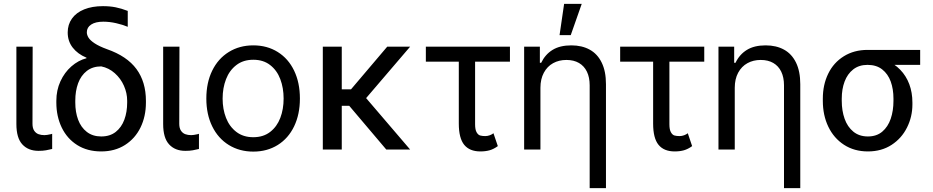

<svg xmlns="http://www.w3.org/2000/svg" viewBox="-20 -771 4813 990"><path d="M148.4 -530.3H64.5V-131.8C64.5 -83.7 74.7 -48.5 95.2 -26.4C115.7 -4.2 143.6 6.8 178.7 6.8C193.7 6.8 206.5 5.9 217.3 3.9C228 2 238.6 -0.3 249 -2.9V-81.1C248.4 -81.1 246.1 -80.4 242.2 -79.1C227.9 -75.8 216.8 -74.2 209 -74.2C197.9 -74.2 187.8 -75.8 178.7 -79.1C169.6 -82.4 162.1 -88.4 156.2 -97.2C150.4 -106 147.5 -117.8 147.5 -132.8Z M351.1 -675.3C336.4 -654.8 329.1 -630.9 329.1 -603.5C329.1 -573.6 337.7 -547.5 355 -525.4C372.2 -503.3 395.8 -486 425.8 -473.6V-470.7C397.8 -463.5 371.9 -449.5 348.1 -428.7C324.4 -407.9 305.5 -382.2 291.5 -351.6C277.5 -321 270.5 -287.4 270.5 -251V-242.2C270.5 -194.7 279.8 -151.7 298.3 -113.3C316.9 -74.9 343.6 -44.8 378.4 -22.9C413.2 -1.1 454.4 9.8 502 9.8C548.8 9.8 589.7 -1.3 624.5 -23.4C659.3 -45.6 686 -75.7 704.6 -113.8C723.1 -151.9 732.4 -194.7 732.4 -242.2V-251C732.4 -316.1 716.1 -370.8 683.6 -415C651 -459.3 600.3 -493.5 531.2 -517.6C504.6 -527.3 483.6 -537.3 468.3 -547.4C453 -557.5 442.4 -567.2 436.5 -576.7C430.7 -586.1 427.7 -595.4 427.7 -604.5C427.7 -621.4 435.2 -634.8 450.2 -644.5C465.2 -654.3 486 -659.2 512.7 -659.2C534.2 -659.2 556.3 -656.6 579.1 -651.4C601.9 -646.2 621.7 -640 638.7 -632.8V-714.8C616.5 -723.3 595.7 -729.5 576.2 -733.4C556.6 -737.3 534.8 -739.3 510.7 -739.3C473.6 -739.3 441.4 -733.7 414.1 -722.7C386.7 -711.6 365.7 -695.8 351.1 -675.3ZM382.8 -153.8C373 -180.2 368.2 -209.6 368.2 -242.2V-252C368.2 -285.2 373 -315.1 382.8 -341.8C392.6 -368.5 407.6 -389.6 427.7 -405.3C447.9 -420.9 472.7 -428.7 502 -428.7C528 -423.5 551.3 -411.8 571.8 -393.6C592.3 -375.3 608.1 -353.7 619.1 -328.6C630.2 -303.5 635.7 -278 635.7 -252V-242.2C635.7 -209.6 630.9 -180.2 621.1 -153.8C611.3 -127.4 596.5 -106.4 576.7 -90.8C556.8 -75.2 531.9 -67.4 502 -67.4C472.7 -67.4 447.9 -75.2 427.7 -90.8C407.6 -106.4 392.6 -127.4 382.8 -153.8Z M905.3 -530.3H821.3V-131.8C821.3 -83.7 831.5 -48.5 852.1 -26.4C872.6 -4.2 900.4 6.8 935.5 6.8C950.5 6.8 963.4 5.9 974.1 3.9C984.9 2 995.4 -0.3 1005.9 -2.9V-81.1C1005.2 -81.1 1002.9 -80.4 999 -79.1C984.7 -75.8 973.6 -74.2 965.8 -74.2C954.8 -74.2 944.7 -75.8 935.5 -79.1C926.4 -82.4 918.9 -88.4 913.1 -97.2C907.2 -106 904.3 -117.8 904.3 -132.8Z M1159.7 -23.4C1196.5 -0.7 1238.6 10.7 1286.1 10.7C1333.7 10.7 1375.7 -0.7 1412.1 -23.4C1448.6 -46.2 1476.7 -78.3 1496.6 -119.6C1516.4 -161 1526.4 -208.7 1526.4 -262.7C1526.4 -317.4 1516.4 -365.4 1496.6 -406.7C1476.7 -448.1 1448.6 -480.1 1412.1 -502.9C1375.7 -525.7 1333.7 -537.1 1286.1 -537.1C1238.6 -537.1 1196.5 -525.7 1159.7 -502.9C1122.9 -480.1 1094.4 -448.1 1074.2 -406.7C1054 -365.4 1043.9 -317.4 1043.9 -262.7C1043.9 -208.7 1054 -161 1074.2 -119.6C1094.4 -78.3 1122.9 -46.2 1159.7 -23.4ZM1373 -90.8C1349.6 -72.6 1320.6 -63.5 1286.1 -63.5C1251.6 -63.5 1222.5 -72.6 1198.7 -90.8C1175 -109 1157.2 -133.1 1145.5 -163.1C1133.8 -193 1127.9 -226.2 1127.9 -262.7C1127.9 -299.2 1133.8 -332.5 1145.5 -362.8C1157.2 -393.1 1175 -417.3 1198.7 -435.5C1222.5 -453.8 1251.6 -462.9 1286.1 -462.9C1320.6 -462.9 1349.6 -453.8 1373 -435.5C1396.5 -417.3 1413.9 -393.1 1425.3 -362.8C1436.7 -332.5 1442.4 -299.2 1442.4 -262.7C1442.4 -226.2 1436.7 -193 1425.3 -163.1C1413.9 -133.1 1396.5 -109 1373 -90.8Z M1742.2 0V-530.3H1644.5V0ZM1834 -225.6 2094.7 -530.3H1976.6L1790 -310.5H1695.3L1710.9 -225.6ZM1777.3 -229.5 1971.7 0H2094.7L1839.8 -297.9Z M2609.4 -453.1V-530.3H2175.8V-453.1ZM2429.7 -530.3H2345.7V-133.8C2345.7 -83.7 2355 -47.2 2373.5 -24.4C2392.1 -1.6 2419.9 9.8 2457 9.8C2474.6 9.8 2490.4 7.8 2504.4 3.9C2518.4 0 2532.6 -7.2 2546.9 -17.6L2524.4 -84C2519.9 -80.1 2513.7 -76.7 2505.9 -73.7C2498 -70.8 2490.2 -69.3 2482.4 -69.3C2472 -69.3 2463.2 -70.3 2456.1 -72.3C2448.9 -74.2 2442.7 -79.8 2437.5 -88.9C2432.3 -98 2429.7 -111.7 2429.7 -129.9Z M2766.6 0V-318.4C2766.6 -348.3 2772.5 -374.2 2784.2 -396C2795.9 -417.8 2811.8 -434.2 2832 -445.3C2852.2 -456.4 2875 -461.9 2900.4 -461.9C2925.8 -461.9 2947.4 -456.7 2965.3 -446.3C2983.2 -435.9 2996.9 -420.9 3006.3 -401.4C3015.8 -381.8 3020.5 -358.4 3020.5 -331.1V199.2H3104.5V-336.9C3104.5 -381.2 3097.2 -418.3 3082.5 -448.2C3067.9 -478.2 3047.2 -500.5 3020.5 -515.1C2993.8 -529.8 2962.2 -537.1 2925.8 -537.1C2886.7 -537.1 2854.5 -529.3 2829.1 -513.7C2803.7 -498 2784.2 -475.9 2770.5 -447.3H2763.7V-530.3H2682.6V0ZM2888.7 -751 2865.2 -589.8H2922.9L2979.5 -751Z M3611.3 -453.1V-530.3H3177.7V-453.1ZM3431.6 -530.3H3347.7V-133.8C3347.7 -83.7 3356.9 -47.2 3375.5 -24.4C3394 -1.6 3421.9 9.8 3459 9.8C3476.6 9.8 3492.4 7.8 3506.3 3.9C3520.3 0 3534.5 -7.2 3548.8 -17.6L3526.4 -84C3521.8 -80.1 3515.6 -76.7 3507.8 -73.7C3500 -70.8 3492.2 -69.3 3484.4 -69.3C3474 -69.3 3465.2 -70.3 3458 -72.3C3450.8 -74.2 3444.7 -79.8 3439.5 -88.9C3434.2 -98 3431.6 -111.7 3431.6 -129.9Z M3768.6 0V-318.4C3768.6 -348.3 3774.4 -374.2 3786.1 -396C3797.9 -417.8 3813.8 -434.2 3834 -445.3C3854.2 -456.4 3877 -461.9 3902.3 -461.9C3927.7 -461.9 3949.4 -456.7 3967.3 -446.3C3985.2 -435.9 3998.9 -420.9 4008.3 -401.4C4017.7 -381.8 4022.5 -358.4 4022.5 -331.1V199.2H4106.4V-336.9C4106.4 -381.2 4099.1 -418.3 4084.5 -448.2C4069.8 -478.2 4049.2 -500.5 4022.5 -515.1C3995.8 -529.8 3964.2 -537.1 3927.7 -537.1C3888.7 -537.1 3856.4 -529.3 3831.1 -513.7C3805.7 -498 3786.1 -475.9 3772.5 -447.3H3765.6V-530.3H3684.6V0Z M4250.5 -391.1C4231.9 -353 4222.7 -310.2 4222.7 -262.7V-251C4222.7 -201.5 4232.1 -157.1 4251 -117.7C4269.9 -78.3 4296.9 -47.2 4332 -24.4C4367.2 -1.6 4408.2 9.8 4455.1 9.8C4502 9.8 4542.6 -1.5 4577.1 -23.9C4611.7 -46.4 4638.2 -76.2 4656.7 -113.3C4675.3 -150.4 4684.6 -190.1 4684.6 -232.4V-242.2C4684.6 -276.7 4679.2 -308.3 4668.5 -336.9C4657.7 -365.6 4642.1 -390.5 4621.6 -411.6C4601.1 -432.8 4576.8 -448.9 4548.8 -460C4542.3 -463.2 4535.8 -466.6 4529.3 -470.2C4522.8 -473.8 4516.8 -477.4 4511.2 -481C4505.7 -484.5 4500.7 -488 4496.1 -491.2C4487.6 -498.4 4480.1 -503.7 4473.6 -507.3C4467.1 -510.9 4460.3 -513 4453.1 -513.7C4406.9 -513.7 4366.2 -502.8 4331.1 -481C4295.9 -459.1 4269 -429.2 4250.5 -391.1ZM4335 -158.7C4325.2 -186.4 4320.3 -217.1 4320.3 -251V-262.7C4320.3 -295.2 4325.2 -324.5 4335 -350.6C4344.7 -376.6 4359.5 -397.5 4379.4 -413.1C4399.3 -428.7 4423.8 -436.5 4453.1 -436.5C4483.7 -436.5 4509 -428.7 4528.8 -413.1C4548.7 -397.5 4563.3 -376.6 4572.8 -350.6C4582.2 -324.5 4586.9 -295.2 4586.9 -262.7V-251C4586.9 -217.1 4582.2 -186.4 4572.8 -158.7C4563.3 -131 4548.8 -108.9 4529.3 -92.3C4509.8 -75.7 4485 -67.4 4455.1 -67.4C4425.1 -67.4 4400.1 -75.7 4379.9 -92.3C4359.7 -108.9 4344.7 -131 4335 -158.7ZM4724.6 -436.5V-513.7H4453.1V-436.5Z"/></svg>

Font: Pretendard Variable
Style: Regular
Weight: 400
Designer: Base glyphs from Inter by Rasmus Andersson; Hangeul glyphs from Noto Sans CJK(Source Han Sans) by Jang Soo-young and Kan
Foundry: Kil Hyung-jin
Version: Version 1.309;Glyphs 3.2 (3225)